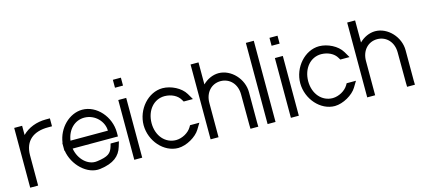

<svg xmlns="http://www.w3.org/2000/svg" viewBox="-63 -1324 4101 1871"><g transform="rotate(-15 1987.5 -388.5)"><path d="M140 -490C198.7 -549.8 284.5 -583 380 -583H420V-503H380C232.6 -503 141 -432.5 140 -286.8V-282V-242V-20V20H60V-20V-242V-282C60 -283.3 60 -284.6 60 -285.9V-543V-583H140V-543Z M557.9 -321H935C935 -411 855 -502 745 -503C647.6 -503 573.3 -429.5 557.9 -321ZM478.1 -241H475V-281V-321H477.6C496.3 -464.5 613.1 -582.1 745 -583C890 -583 1015 -441 1015 -281V-241H975H558.2C575.7 -130.8 663.9 -46.6 756 -60H757C870 -75 900 -100 920 -165L928 -193H1012L996 -141C970 -54 905 2 767 20C634 37.4 500.1 -94.1 478.1 -241Z M1150 -707H1110V-787H1150H1151H1191V-707H1151ZM1110 -543V-583H1190V-543V-20V20H1110V-20Z M1780 -464 1815 -404H1722L1710 -424C1682 -473 1622 -502 1555 -503C1446 -503 1366 -410 1365 -281C1365 -152 1446 -60 1555 -60C1618 -61 1682 -98 1711 -146L1722 -165H1816L1779 -104C1740 -40 1640 19 1555 20C1410 20 1286 -121 1285 -281C1285 -441 1410 -583 1555 -583H1556C1640 -582 1738 -535 1780 -464Z M2360 -20 2361 21H2282L2281 -19L2280 -326C2280 -430 2213 -502 2120 -503C2027 -503 1960 -430 1960 -326V-286V-20V20H1880V-20V-286V-326V-695V-735H1960V-695V-512.6C2003.4 -555.4 2060.4 -582.5 2120 -583C2247 -583 2361 -461 2360 -326Z M2455 -759V-799H2535V-759V-20V20H2455V-20Z M2730 -707H2690V-787H2730H2731H2771V-707H2731ZM2690 -543V-583H2770V-543V-20V20H2690V-20Z M3360 -464 3395 -404H3302L3290 -424C3262 -473 3202 -502 3135 -503C3026 -503 2946 -410 2945 -281C2945 -152 3026 -60 3135 -60C3198 -61 3262 -98 3291 -146L3302 -165H3396L3359 -104C3320 -40 3220 19 3135 20C2990 20 2866 -121 2865 -281C2865 -441 2990 -583 3135 -583H3136C3220 -582 3318 -535 3360 -464Z M3940 -20 3941 21H3862L3861 -19L3860 -326C3860 -430 3793 -502 3700 -503C3607 -503 3540 -430 3540 -326V-286V-20V20H3460V-20V-286V-326V-695V-735H3540V-695V-512.6C3583.4 -555.4 3640.4 -582.5 3700 -583C3827 -583 3941 -461 3940 -326Z"/></g></svg>

Font: Nordica Plus
Style: NordicaClassicLight
Weight: 300
Version: Version 1.01